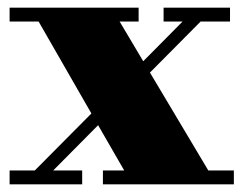

<svg xmlns="http://www.w3.org/2000/svg" viewBox="-20 -480 633 500"><path d="M5 -36H70.5L218 -184.5L80.5 -424H5V-460H341V-424H291.5L353 -320.5L455.5 -424H406V-460H579V-424H502.5L370.5 -291L522.5 -36H589V0H248V-36H303.5L235.5 -154L118.5 -36H194V0H5Z"/></svg>

Font: Bodoni* 06pt Fatface
Style: Regular
Weight: 900
Version: Version 2.3